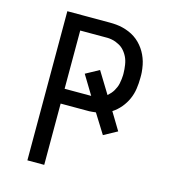

<svg xmlns="http://www.w3.org/2000/svg" viewBox="-109 -825 819 914"><g transform="rotate(15 300.0 -367.5)"><path d="M110 0V-735H319Q336 -735 352 -733.5Q368 -732 384 -728Q400 -724 415.5 -717.5Q431 -711 444.5 -702Q458 -693 469.5 -681.5Q481 -670 490.5 -656.5Q500 -643 507 -628Q514 -613 518.5 -597.5Q523 -582 525.5 -563Q528 -544 528 -533V-518Q528 -491 524 -464Q520 -437 509 -412.5Q498 -388 480.5 -367Q463 -346 440 -331L492 -245L426 -209L366 -305Q356 -304 347.5 -303Q339 -302 334 -302H193V0ZM193 -375H324L267 -469L333 -505L398 -399Q406 -406 413 -414Q420 -422 425 -430.5Q430 -439 434 -448.5Q438 -458 440 -468Q442 -478 443.5 -490Q445 -502 445 -509V-518Q445 -528 444 -538.5Q443 -549 441.5 -559.5Q440 -570 437 -580Q434 -590 429.5 -599Q425 -608 418.5 -617Q412 -626 404.5 -633Q397 -640 388 -645Q379 -650 369 -654Q359 -658 347 -660Q335 -662 328 -662H193Z"/></g></svg>

Font: R Plex Mono
Style: Regular
Weight: 400
Monospace: yes
Designer: Belleve Invis
Foundry: Belleve Invis
Version: Version 31.8.0